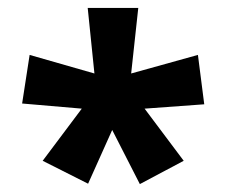

<svg xmlns="http://www.w3.org/2000/svg" viewBox="-20 -819 572 486"><path d="M330 -799 312 -633 481 -680 497 -555 346 -544 445 -412 334 -353 264 -490 203 -354 88 -412 187 -544 36 -557 55 -680 219 -633 202 -799Z"/></svg>

Font: Noto Sans Sinhala ExtraCondensed ExtraBold
Style: Regular
Weight: 800
Width: 2
Designer: Jelle Bosma - Monotype Design Team
Foundry: Monotype Imaging Inc.
Version: Version 2.006; ttfautohint (v1.8.4.7-5d5b)